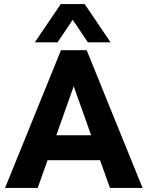

<svg xmlns="http://www.w3.org/2000/svg" viewBox="-20 -928 729 948"><path d="M5 0 281 -680H408L684 0H523L474 -137H215L166 0ZM258 -260H430L344 -502ZM152 -719 280 -908H398L526 -719H414L319 -860H359L264 -719Z"/></svg>

Font: Teachers
Style: Regular
Weight: 400
Designer: Alfredo Marco Pradil, Chank Diesel
Version: Version 1.001